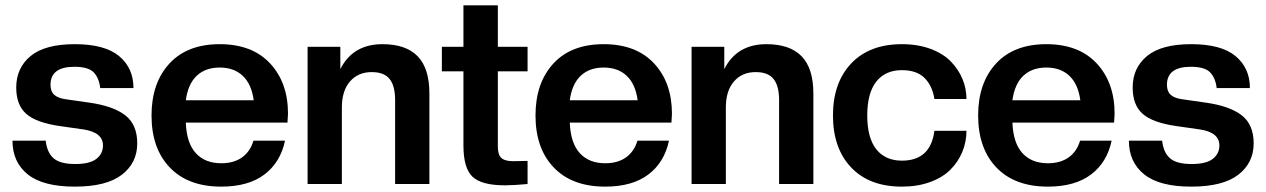

<svg xmlns="http://www.w3.org/2000/svg" viewBox="-20 -692 4761 722"><path d="M261.2 9.8Q141.6 9.8 84.2 -36.4Q26.9 -82.5 26.9 -163.1H151.9Q156.7 -118.7 181.4 -96.9Q206.1 -75.2 263.2 -75.2Q317.4 -75.2 342.3 -94.5Q367.2 -113.8 367.2 -145Q367.2 -193.8 294.9 -205.1L206.1 -217.8Q116.7 -230.5 78.9 -263.7Q41 -296.9 41 -362.8Q41 -436.5 95 -481.2Q148.9 -525.9 261.2 -525.9Q374 -525.9 428 -481Q481.9 -436 481.9 -360.8H356.9Q352.5 -398.9 332.3 -419.9Q312 -440.9 259.8 -440.9Q169.9 -440.9 169.9 -373Q169.9 -348.1 184.1 -335.4Q198.2 -322.8 227.1 -318.8L314.9 -306.2Q405.8 -293.5 450.9 -258.5Q496.1 -223.6 496.1 -152.8Q496.1 -79.6 438.2 -34.9Q380.4 9.8 261.2 9.8Z M812 9.8Q687.5 9.8 618.7 -62Q549.8 -133.8 549.8 -257.8Q549.8 -379.9 616.9 -452.9Q684.1 -525.9 806.2 -525.9Q928.2 -525.9 995.6 -453.6Q1063 -381.3 1063 -264.2Q1063 -255.4 1061 -231H678.7Q681.6 -154.3 716.3 -116.2Q751 -78.1 812 -78.1Q859.4 -78.1 890.4 -100.3Q921.4 -122.6 933.1 -163.1H1051.8Q1034.7 -81.5 974.4 -35.9Q914.1 9.8 812 9.8ZM678.7 -314.9H934.1Q925.8 -376 892.8 -407Q859.9 -438 806.2 -438Q752.4 -438 719.7 -407Q687 -376 678.7 -314.9Z M1594.7 0H1465.8V-315.9Q1465.8 -369.1 1445.1 -395Q1424.3 -420.9 1377.9 -420.9Q1326.7 -420.9 1296.1 -385.7Q1265.6 -350.6 1265.6 -288.1V0H1136.7V-516.1H1259.8V-432.1Q1307.1 -525.9 1418 -525.9Q1506.8 -525.9 1550.8 -480.2Q1594.7 -434.6 1594.7 -340.8Z M1878.9 4.9Q1790.5 4.9 1756.6 -27.6Q1722.7 -60.1 1722.7 -145V-423.8H1641.6V-516.1H1722.7V-671.9H1852.1V-516.1H1963.9V-423.8H1852.1V-140.1Q1852.1 -110.4 1865.2 -98.1Q1878.4 -85.9 1909.7 -85.9L1963.9 -86.9V0Q1911.1 4.9 1878.9 4.9Z M2255.9 9.8Q2131.3 9.8 2062.5 -62Q1993.7 -133.8 1993.7 -257.8Q1993.7 -379.9 2060.8 -452.9Q2127.9 -525.9 2250 -525.9Q2372.1 -525.9 2439.5 -453.6Q2506.8 -381.3 2506.8 -264.2Q2506.8 -255.4 2504.9 -231H2122.6Q2125.5 -154.3 2160.2 -116.2Q2194.8 -78.1 2255.9 -78.1Q2303.2 -78.1 2334.2 -100.3Q2365.2 -122.6 2377 -163.1H2495.6Q2478.5 -81.5 2418.2 -35.9Q2357.9 9.8 2255.9 9.8ZM2122.6 -314.9H2377.9Q2369.6 -376 2336.7 -407Q2303.7 -438 2250 -438Q2196.3 -438 2163.6 -407Q2130.9 -376 2122.6 -314.9Z M3038.6 0H2909.7V-315.9Q2909.7 -369.1 2888.9 -395Q2868.2 -420.9 2821.8 -420.9Q2770.5 -420.9 2740 -385.7Q2709.5 -350.6 2709.5 -288.1V0H2580.6V-516.1H2703.6V-432.1Q2751 -525.9 2861.8 -525.9Q2950.7 -525.9 2994.6 -480.2Q3038.6 -434.6 3038.6 -340.8Z M3371.6 9.8Q3249 9.8 3180.7 -62.3Q3112.3 -134.3 3112.3 -257.8Q3112.3 -380.9 3180.9 -453.4Q3249.5 -525.9 3371.6 -525.9Q3431.6 -525.9 3479.5 -508.1Q3527.3 -490.2 3555.9 -460.4Q3584.5 -430.7 3599.4 -394.8Q3614.3 -358.9 3614.3 -319.8H3493.7Q3486.3 -369.1 3456.8 -398.7Q3427.2 -428.2 3371.6 -428.2Q3309.1 -428.2 3275.1 -385Q3241.2 -341.8 3241.2 -257.8Q3241.2 -173.8 3275.1 -130.9Q3309.1 -87.9 3371.6 -87.9Q3479.5 -87.9 3493.7 -200.2H3614.3Q3614.3 -158.2 3598.6 -120.6Q3583 -83 3553.7 -53.7Q3524.4 -24.4 3477.3 -7.3Q3430.2 9.8 3371.6 9.8Z M3920.4 9.8Q3795.9 9.8 3727.1 -62Q3658.2 -133.8 3658.2 -257.8Q3658.2 -379.9 3725.3 -452.9Q3792.5 -525.9 3914.6 -525.9Q4036.6 -525.9 4104 -453.6Q4171.4 -381.3 4171.4 -264.2Q4171.4 -255.4 4169.4 -231H3787.1Q3790 -154.3 3824.7 -116.2Q3859.4 -78.1 3920.4 -78.1Q3967.8 -78.1 3998.8 -100.3Q4029.8 -122.6 4041.5 -163.1H4160.2Q4143.1 -81.5 4082.8 -35.9Q4022.5 9.8 3920.4 9.8ZM3787.1 -314.9H4042.5Q4034.2 -376 4001.2 -407Q3968.3 -438 3914.6 -438Q3860.8 -438 3828.1 -407Q3795.4 -376 3787.1 -314.9Z M4459.5 9.8Q4339.8 9.8 4282.5 -36.4Q4225.1 -82.5 4225.1 -163.1H4350.1Q4355 -118.7 4379.6 -96.9Q4404.3 -75.2 4461.4 -75.2Q4515.6 -75.2 4540.5 -94.5Q4565.4 -113.8 4565.4 -145Q4565.4 -193.8 4493.2 -205.1L4404.3 -217.8Q4314.9 -230.5 4277.1 -263.7Q4239.3 -296.9 4239.3 -362.8Q4239.3 -436.5 4293.2 -481.2Q4347.2 -525.9 4459.5 -525.9Q4572.3 -525.9 4626.2 -481Q4680.2 -436 4680.2 -360.8H4555.2Q4550.8 -398.9 4530.5 -419.9Q4510.3 -440.9 4458 -440.9Q4368.2 -440.9 4368.2 -373Q4368.2 -348.1 4382.3 -335.4Q4396.5 -322.8 4425.3 -318.8L4513.2 -306.2Q4604 -293.5 4649.2 -258.5Q4694.3 -223.6 4694.3 -152.8Q4694.3 -79.6 4636.5 -34.9Q4578.6 9.8 4459.5 9.8Z"/></svg>

Font: Creato Display
Style: Bold
Weight: 700
Version: Version 1.000